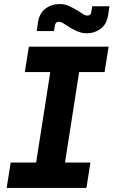

<svg xmlns="http://www.w3.org/2000/svg" viewBox="-20 -931 562 951"><path d="M13 0 33 -126H159L229 -574H103L123 -700H518L498 -574H372L302 -126H428L408 0ZM408 -766Q393 -766 378.5 -770.5Q364 -775 351.5 -781Q339 -787 329 -793Q311 -804 297 -813.5Q283 -823 272 -823Q263 -823 258.5 -819Q254 -815 252 -805L247 -777H162L168 -819Q175 -866 205.5 -888.5Q236 -911 276 -911Q299 -911 319.5 -902Q340 -893 355 -884Q373 -874 387 -864Q401 -854 412 -854Q421 -854 426 -858Q431 -862 432 -872L437 -900H522L516 -858Q509 -811 478.5 -788.5Q448 -766 408 -766Z"/></svg>

Font: MuseoModerno SemiBold
Style: Italic
Weight: 600
Italic angle: -9°
Designer: Pablo Cosgaya, Héctor Gatti, Marcela Romero, and the Authors of The MuseoModerno Project.
Foundry: Omnibus-Type Team
Version: Version 1.003